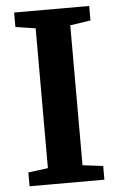

<svg xmlns="http://www.w3.org/2000/svg" viewBox="-53 -781 506 818"><g transform="rotate(-5 199.5 -371.5)"><path d="M124.5 -70V-668L39 -681V-743H360V-681L272.5 -668V-69.5L360 -58.5V0H40V-59Z"/></g></svg>

Font: Merriweather 20pt
Style: Bold
Weight: 700
Version: Version 2.100